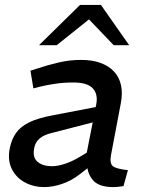

<svg xmlns="http://www.w3.org/2000/svg" viewBox="-20 -755 586 782"><path d="M483 3Q472 5 460.5 6Q449 7 441 7Q381 7 357 -23Q333 -53 334 -97L330 -116L372 -330Q380 -371 358 -395Q336 -419 279 -419Q240 -419 206 -414Q172 -409 143 -402L116 -395L104 -467L132 -476Q174 -490 218.5 -500.5Q263 -511 311 -511Q356 -511 390 -498.5Q424 -486 445 -463Q466 -440 473 -407.5Q480 -375 472 -334L432 -123Q426 -89 440 -78Q454 -67 501 -62ZM160 7Q117 7 81.5 -12Q46 -31 28 -67Q10 -103 20 -152Q27 -187 45 -213Q63 -239 98.5 -256.5Q134 -274 193 -285L391 -323L379 -262L193 -214Q168 -208 153 -199Q138 -190 130 -178.5Q122 -167 119 -150Q112 -113 133.5 -95.5Q155 -78 192 -78Q214 -78 243.5 -87.5Q273 -97 303 -115L355 -146L363 -91L306 -46Q271 -19 233 -6Q195 7 160 7ZM443 -571 329 -690 306 -735H391L506 -571ZM139 -571 306 -735H391L355 -686L211 -571Z"/></svg>

Font: REM
Style: Italic
Weight: 400
Italic angle: -11°
Designer: Octavio Pardo
Foundry: Ashler Design
Version: Version 1.005;gftools[0.9.28]